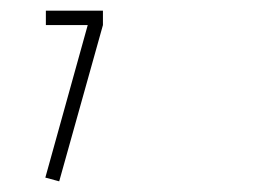

<svg xmlns="http://www.w3.org/2000/svg" viewBox="-20 -820 505 360"><path d="M173 -773 91 -480 65 -487 152 -800ZM173 -773H66V-800H173Z"/></svg>

Font: Solide Mirage
Style: Mono
Weight: 400
Width: 6
Designer: Jérémy Landes
Foundry: Velvetyne Type Foundry
Version: Version 1.1